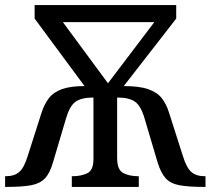

<svg xmlns="http://www.w3.org/2000/svg" viewBox="-20 -734 827 754"><path d="M0 0V-42H3Q37 -42 56 -59Q75 -76 89 -122L143 -291Q154 -325 172 -348.5Q190 -372 223.5 -384Q257 -396 312 -396L116 -661V-714H672V-661L466 -396Q528 -396 563 -383.5Q598 -371 616 -347.5Q634 -324 644 -291L698 -122Q712 -76 731 -59Q750 -42 784 -42H787V0H779Q720 0 685 -6.5Q650 -13 631 -33.5Q612 -54 599 -96L548 -268Q534 -317 511 -334Q488 -351 440 -351V-114Q440 -67 464 -54.5Q488 -42 522 -42H525V0H262V-42H265Q298 -42 322.5 -53.5Q347 -65 347 -109V-351Q299 -351 276 -334Q253 -317 239 -268L188 -96Q176 -54 156.5 -33.5Q137 -13 102 -6.5Q67 0 8 0ZM404 -407 586 -647H227Z"/></svg>

Font: NotoSerif-Regular
Style: Regular
Weight: 400
Designer: Monotype Design Team
Foundry: Monotype Imaging Inc.
Version: Version 2.007; ttfautohint (v1.8) -l 8 -r 50 -G 200 -x 14 -D